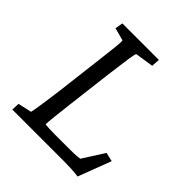

<svg xmlns="http://www.w3.org/2000/svg" viewBox="-190 -819 955 955"><g transform="rotate(45 287.0 -342.0)"><path d="M506 6 572 -168 525 -179 453 -66C428 -62 405 -62 371 -62H276C249 -62 229 -63 210 -65C210 -80 217 -150 227 -229L255 -460C270 -576 276 -623 282 -631L379 -646L382 -690H125L118 -649L185 -631C189 -622 182 -568 169 -460L141 -229C127 -122 118 -69 115 -58L43 -42L41 0H410C439 0 480 2 506 6Z"/></g></svg>

Font: TPK Tissa Web
Style: Italic
Weight: 400
Italic angle: -7°
Designer: Jacques Le Bailly, Suppakit Chalermlarp | Katatrad Co.,Ltd.
Foundry: Jacques Le Bailly, Cadson Demak Co.,Ltd.
Version: Version 5.000;Glyphs 3.1.2 (3151)